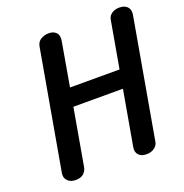

<svg xmlns="http://www.w3.org/2000/svg" viewBox="-159 -1069 1158 1211"><g transform="rotate(-20 420.0 -464.0)"><path d="M143.5 0Q110 0 90.5 -20Q71 -40 76 -70L217 -870Q222.5 -900.5 246.8 -914.5Q271 -928.5 300 -928.5Q331 -928.5 349 -909.8Q367 -891 360 -853L309 -561H641.5L697 -876Q701 -899.5 722 -914Q743 -928.5 773.5 -928.5Q807 -928.5 825.8 -909.8Q844.5 -891 839 -856.5L697.5 -52.5Q693.5 -31 672.2 -15.5Q651 0 620 0Q585 0 567.2 -19.5Q549.5 -39 555 -70L620 -439.5H287.5L220.5 -58Q217 -36 198.8 -18Q180.5 0 143.5 0Z"/></g></svg>

Font: Edu AU VIC WA NT Pre
Style: Bold
Weight: 700
Designer: Tina and Corey Anderson, Eben Sorkin, Mirko Velimirovic
Foundry: Google for Education
Version: Version 1.001